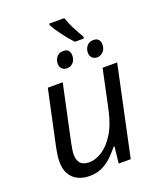

<svg xmlns="http://www.w3.org/2000/svg" viewBox="-159 -969 897 1077"><g transform="rotate(-20 289.5 -430.5)"><path d="M189 10Q128 10 91.5 -24Q55 -58 55 -123Q55 -146 58.5 -166.5Q62 -187 66 -209L136 -536H225L153 -199Q144 -156 144 -132Q144 -100 160.5 -81.5Q177 -63 214 -63Q248 -63 287.5 -87Q327 -111 361 -164Q395 -217 414 -305L463 -536H550L436 0H364L375 -99H370Q351 -75 325.5 -49.5Q300 -24 266.5 -7Q233 10 189 10ZM367 -726Q341 -753 312 -791.5Q283 -830 266 -861V-871H356Q369 -834 385 -803Q401 -772 421 -738V-726ZM277 -601Q258 -601 246 -612Q234 -623 234 -643Q234 -666 248 -683Q262 -700 287 -700Q308 -700 317.5 -689Q327 -678 327 -660Q327 -632 311.5 -616.5Q296 -601 277 -601ZM456 -601Q438 -601 426 -612Q414 -623 414 -643Q414 -666 428 -683Q442 -700 467 -700Q487 -700 497 -689Q507 -678 507 -660Q507 -632 491 -616.5Q475 -601 456 -601Z"/></g></svg>

Font: Noto IKEA Latin
Style: Italic
Weight: 400
Italic angle: -12°
Designer: Monotype Design Team
Foundry: Monotype Imaging Inc.
Version: Version 1.0